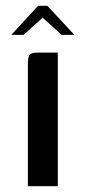

<svg xmlns="http://www.w3.org/2000/svg" viewBox="-20 -641 294 661"><path d="M76 0V-422Q76 -440 80.5 -450Q85 -460 111 -460H179V0ZM19 -521 111 -621H143L236 -521H192L127 -580L61 -521Z"/></svg>

Font: Genos Medium
Style: Regular
Weight: 500
Designer: Robert E. Leuschke
Foundry: Robert E. Leuschke
Version: Version 1.010; ttfautohint (v1.8.3)